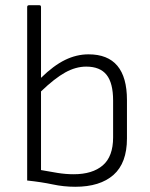

<svg xmlns="http://www.w3.org/2000/svg" viewBox="-20 -703 576 735"><path d="M268 12Q224 12 182 3Q140 -6 84 -12V-676Q84 -683 91 -683H131Q137 -683 137 -676V-405Q185 -452 229 -473.5Q273 -495 319 -495Q466 -495 466 -320V-173Q466 -79 414.5 -33.5Q363 12 268 12ZM137 -52Q169 -46 200.5 -41Q232 -36 262 -36Q334 -36 373.5 -70Q413 -104 413 -177V-318Q413 -385 388 -416.5Q363 -448 310 -448Q270 -448 229.5 -425.5Q189 -403 137 -353Z"/></svg>

Font: Sofia Sans Light
Style: Regular
Weight: 300
Designer: Botio Nikoltchev, Ani Petrova
Foundry: lettersoup
Version: Version 4.100; ttfautohint (v1.8.3)